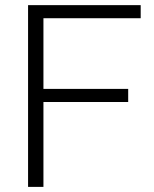

<svg xmlns="http://www.w3.org/2000/svg" viewBox="-20 -731 602 751"><path d="M481.4 -332H149.9V0H89.8V-710.9H530.3V-659.7H149.9V-383.3H481.4Z"/></svg>

Font: TypoPRO Roboto
Style: Regular
Weight: 300
Designer: Google
Version: Version 2.136; 2016